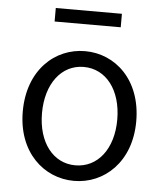

<svg xmlns="http://www.w3.org/2000/svg" viewBox="-53 -776 708 836"><g transform="rotate(5 301.0 -358.5)"><path d="M301 13C433 13 549 -91 549 -269C549 -450 433 -554 301 -554C169 -554 53 -450 53 -269C53 -91 169 13 301 13ZM301 -55C204 -55 137 -141 137 -269C137 -398 204 -485 301 -485C399 -485 466 -398 466 -269C466 -141 399 -55 301 -55ZM157 -671H446V-730H157Z"/></g></svg>

Font: ChiuKong Gothic CL Normal
Style: Regular
Weight: 350
Designer: Ryoko NISHIZUKA 西塚涼子 (kana, bopomofo & ideographs); Paul D. Hunt (Latin, Greek & Cyrillic); Sandoll Communications 산돌커뮤니
Foundry: Adobe
Version: Version 1.300